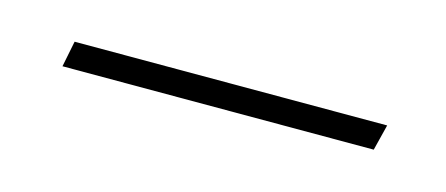

<svg xmlns="http://www.w3.org/2000/svg" viewBox="-22 -346 332 143"><g transform="rotate(15 144.0 -275.0)"><path d="M23 -265 27 -285H268L263 -265Z"/></g></svg>

Font: Noto Serif Display SemiCondensed Medium
Style: Italic
Weight: 500
Width: 4
Italic angle: -12°
Designer: Monotype Design Team
Foundry: Monotype Imaging Inc.
Version: Version 2.009